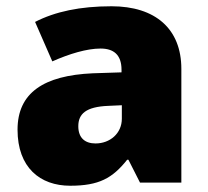

<svg xmlns="http://www.w3.org/2000/svg" viewBox="-20 -583 663 613"><path d="M336 -563C236 -563 156 -546 92 -513L147 -387C201 -411 257 -428 301 -428C342 -428 368 -409 368 -360V-352L276 -349C120 -342 36 -287 36 -169C36 -48 108 10 204 10C296 10 339 -14 386 -73H390L427 0H559V-363C559 -491 476 -563 336 -563ZM325 -245 369 -247V-204C369 -157 331 -125 285 -125C252 -125 230 -142 230 -180C230 -220 255 -242 325 -245Z"/></svg>

Font: Noto Sans Gujarati Black
Style: Regular
Weight: 900
Designer: Jelle Bosma - Monotype Design Team, Universal Thirst
Foundry: Monotype Imaging Inc.
Version: Version 2.106